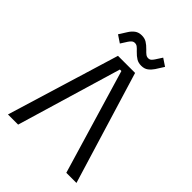

<svg xmlns="http://www.w3.org/2000/svg" viewBox="-249 -1006 1127 1127"><g transform="rotate(45 315.0 -442.0)"><path d="M380.8 -700 594 0H509.8L316 -651H303.5L109.8 0H25.5L238.8 -700ZM195.5 -758.8 149.5 -789.5 181.5 -840Q193.5 -858.8 210.6 -871.4Q227.8 -884 253.5 -884Q276.8 -884 294 -873.6Q311.2 -863.2 330.5 -843.2Q343.5 -829.2 352.9 -822.2Q362.2 -815.2 373.5 -815.2Q385.8 -815.2 393.1 -821.9Q400.5 -828.5 407.2 -838.8L434 -880.2L480 -849.5L448 -799Q436 -781 419.2 -768Q402.5 -755 376 -755Q352.8 -755 335.5 -765.4Q318.2 -775.8 299 -795.8Q286 -809.8 277 -816.8Q268 -823.8 256 -823.8Q244.5 -823.8 236.4 -816.8Q228.2 -809.8 221.5 -799.5Z"/></g></svg>

Font: Space 7353
Style: Regular
Weight: 400
Designer: Christine Claussen + Ruben Lyon  (Space 7353)
Version: Version 1.000;FEAKit 1.0